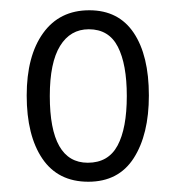

<svg xmlns="http://www.w3.org/2000/svg" viewBox="-20 -743 343 374"><path d="M270 -557Q270 -481 240.5 -435Q211 -389 152 -389Q93 -389 62.5 -434Q32 -479 32 -557Q32 -634 64 -678.5Q96 -723 154 -723Q211 -723 240.5 -679Q270 -635 270 -557ZM77 -556Q77 -426 151 -426Q191 -426 209 -459.5Q227 -493 227 -556Q227 -618 209.5 -652Q192 -686 153 -686Q117 -686 97 -653.5Q77 -621 77 -556Z"/></svg>

Font: Noto Sans Sinhala ExtraCondensed Light
Style: Regular
Weight: 300
Width: 2
Designer: Jelle Bosma - Monotype Design Team
Foundry: Monotype Imaging Inc.
Version: Version 2.006; ttfautohint (v1.8.4.7-5d5b)